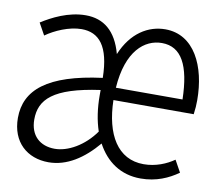

<svg xmlns="http://www.w3.org/2000/svg" viewBox="-69 -655 838 749"><g transform="rotate(10 350.0 -281.0)"><path d="M698 -325C698 -459 643 -576 528 -576C461 -576 395 -537 358 -448C334 -537 283 -576 213 -576C144 -576 81 -543 40 -517L66 -470C101 -495 157 -520 206 -520C275 -520 318 -473 320 -347C105 -319 21 -247 21 -136C21 -40 84 14 168 14C241 14 305 -29 360 -94C396 -27 454 14 533 14C595 14 643 -8 681 -35L655 -82C625 -61 583 -43 535 -43C432 -43 379 -133 376 -269H694C697 -290 698 -307 698 -325ZM524 -521C602 -521 638 -452 641 -318H377C387 -466 456 -521 524 -521ZM183 -42C125 -42 85 -77 85 -141C85 -220 135 -273 320 -299V-278C320 -227 327 -179 341 -138C298 -77 235 -42 183 -42Z"/></g></svg>

Font: Kawkab Mono Light
Style: Regular
Weight: 300
Monospace: yes
Designer: Abdullah Arif
Foundry: Abdullah Arif
Version: Version 1.000;PS 000.500;hotconv 1.0.88;makeotf.lib2.5.64775